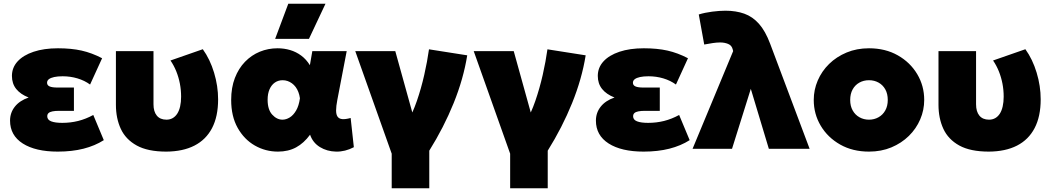

<svg xmlns="http://www.w3.org/2000/svg" viewBox="-20 -792 5600 1022"><path d="M287.5 15Q169 15 101.2 -28.2Q33.5 -71.5 33.5 -150Q33.5 -192 59 -224.2Q84.5 -256.5 132.5 -273Q89 -290 66.2 -318.5Q43.5 -347 43.5 -388Q43.5 -432 73.5 -465Q103.5 -498 158.8 -516.5Q214 -535 288.5 -535Q359.5 -535 414.2 -522.8Q469 -510.5 523.5 -482L459.5 -342Q430 -363.5 392.2 -374.8Q354.5 -386 313.5 -386Q287 -386 268.5 -382Q250 -378 240.2 -370.5Q230.5 -363 230.5 -351.5Q230.5 -338 244 -332Q257.5 -326 286.5 -326H373.5V-202H294.5Q273.5 -202 259.5 -199.2Q245.5 -196.5 238.5 -190.2Q231.5 -184 231.5 -173Q231.5 -154.5 252.2 -146.2Q273 -138 311.5 -138Q355.5 -138 396.2 -148.2Q437 -158.5 476.5 -180L532.5 -46Q485.5 -16 424.5 -0.5Q363.5 15 287.5 15Z M865 15Q766.5 15 707.8 -17.5Q649 -50 623 -106.2Q597 -162.5 597 -234V-520H797V-237Q797 -198 814.8 -176.5Q832.5 -155 866 -155Q884.5 -155 899 -163.2Q913.5 -171.5 923.5 -187Q933.5 -202.5 938.8 -225.5Q944 -248.5 944 -277.5Q944 -313 937.5 -346.8Q931 -380.5 918.5 -411.8Q906 -443 887.5 -470L1059.5 -530Q1098 -476.5 1119.5 -405.2Q1141 -334 1141 -263Q1141 -172 1108.8 -110.2Q1076.5 -48.5 1015 -17Q953.5 14.5 865 15Z M1459.5 15Q1393 15 1336.2 -17.5Q1279.5 -50 1245 -111.5Q1210.5 -173 1210.5 -260Q1210.5 -325.5 1230.2 -376.8Q1250 -428 1284.2 -463.2Q1318.5 -498.5 1363 -516.8Q1407.5 -535 1457.5 -535Q1492.5 -535 1524.5 -525.5Q1556.5 -516 1583.2 -496.2Q1610 -476.5 1629.5 -445L1642.5 -520H1825.5L1775.5 -260Q1769 -226.5 1769 -204.2Q1769 -182 1777 -170.8Q1785 -159.5 1802 -158Q1819 -156.5 1846.5 -164L1863.5 -8.5Q1817 16 1768.8 15Q1720.5 14 1682.8 -9.2Q1645 -32.5 1630.5 -75Q1597.5 -30 1556 -7.5Q1514.5 15 1459.5 15ZM1483.5 -155Q1503 -155 1522.2 -166.8Q1541.5 -178.5 1556.2 -203.8Q1571 -229 1576.5 -269Q1574 -287 1568.2 -302Q1562.5 -317 1553.8 -328.8Q1545 -340.5 1534 -348.5Q1523 -356.5 1510.5 -360.8Q1498 -365 1484.5 -365Q1461 -365 1443 -352.5Q1425 -340 1414.8 -316.8Q1404.5 -293.5 1404.5 -261Q1404.5 -208.5 1429 -181.8Q1453.5 -155 1483.5 -155ZM1444.5 -585 1514.5 -772H1712.5L1624.5 -585Z M2065 210V26L1871 -520H2084L2202 -95L2146 -138Q2176 -188 2199 -254.8Q2222 -321.5 2238.2 -393.2Q2254.5 -465 2263.5 -529.5L2467 -497.5Q2447 -372.5 2394.8 -243.2Q2342.5 -114 2265 10V210Z M2695.5 210V26L2501.5 -520H2714.5L2832.5 -95L2776.5 -138Q2806.5 -188 2829.5 -254.8Q2852.5 -321.5 2868.8 -393.2Q2885 -465 2894 -529.5L3097.5 -497.5Q3077.5 -372.5 3025.2 -243.2Q2973 -114 2895.5 10V210Z M3406 15Q3287.5 15 3219.8 -28.2Q3152 -71.5 3152 -150Q3152 -192 3177.5 -224.2Q3203 -256.5 3251 -273Q3207.5 -290 3184.8 -318.5Q3162 -347 3162 -388Q3162 -432 3192 -465Q3222 -498 3277.2 -516.5Q3332.5 -535 3407 -535Q3478 -535 3532.8 -522.8Q3587.5 -510.5 3642 -482L3578 -342Q3548.5 -363.5 3510.8 -374.8Q3473 -386 3432 -386Q3405.5 -386 3387 -382Q3368.5 -378 3358.8 -370.5Q3349 -363 3349 -351.5Q3349 -338 3362.5 -332Q3376 -326 3405 -326H3492V-202H3413Q3392 -202 3378 -199.2Q3364 -196.5 3357 -190.2Q3350 -184 3350 -173Q3350 -154.5 3370.8 -146.2Q3391.5 -138 3430 -138Q3474 -138 3514.8 -148.2Q3555.5 -158.5 3595 -180L3651 -46Q3604 -16 3543 -0.5Q3482 15 3406 15Z M3666.5 0 3882.5 -520 3880.5 -528Q3875.5 -550 3856.2 -558Q3837 -566 3813.5 -566Q3795.5 -566 3774 -562.8Q3752.5 -559.5 3728.5 -555L3699.5 -715Q3732 -725 3771 -730Q3810 -735 3841.5 -735Q3897.5 -735 3941.8 -719.2Q3986 -703.5 4020 -665.2Q4054 -627 4079.5 -559L4289.5 0H4072.5L3976.5 -319L3876.5 0Z M4605.5 15Q4518.5 15 4452.2 -22.5Q4386 -60 4348.8 -122.5Q4311.5 -185 4311.5 -260Q4311.5 -314 4332.8 -363.5Q4354 -413 4393.2 -451.5Q4432.5 -490 4486.5 -512.5Q4540.5 -535 4605.5 -535Q4692.5 -535 4758.8 -497.5Q4825 -460 4862.2 -397.5Q4899.5 -335 4899.5 -260Q4899.5 -206 4878.2 -156.5Q4857 -107 4817.8 -68.5Q4778.5 -30 4724.8 -7.5Q4671 15 4605.5 15ZM4605.5 -155Q4633.5 -155 4656.2 -167.8Q4679 -180.5 4692.2 -204Q4705.5 -227.5 4705.5 -260Q4705.5 -292.5 4692.5 -316Q4679.5 -339.5 4656.8 -352.2Q4634 -365 4605.5 -365Q4577 -365 4554.2 -352.2Q4531.5 -339.5 4518.5 -316Q4505.5 -292.5 4505.5 -260Q4505.5 -227.5 4518.8 -204Q4532 -180.5 4554.8 -167.8Q4577.5 -155 4605.5 -155Z M5243.5 15Q5145 15 5086.2 -17.5Q5027.5 -50 5001.5 -106.2Q4975.5 -162.5 4975.5 -234V-520H5175.5V-237Q5175.5 -198 5193.2 -176.5Q5211 -155 5244.5 -155Q5263 -155 5277.5 -163.2Q5292 -171.5 5302 -187Q5312 -202.5 5317.2 -225.5Q5322.5 -248.5 5322.5 -277.5Q5322.5 -313 5316 -346.8Q5309.5 -380.5 5297 -411.8Q5284.5 -443 5266 -470L5438 -530Q5476.5 -476.5 5498 -405.2Q5519.5 -334 5519.5 -263Q5519.5 -172 5487.2 -110.2Q5455 -48.5 5393.5 -17Q5332 14.5 5243.5 15Z"/></svg>

Font: Geologica Roman Black
Style: Regular
Weight: 900
Designer: Sindre Bremnes, Frode Helland
Foundry: Monokrom Skriftforlag AS
Version: Version 1.010;gftools[0.9.28]